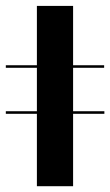

<svg xmlns="http://www.w3.org/2000/svg" viewBox="-33 -643 380 663"><path d="M-12.9 -408.9V-417.7H326.6V-408.9ZM-12.9 -250V-258.9H327.4V-250ZM94.4 0V-622.6H219.4V0Z"/></svg>

Font: Playfair 144pt SemiExpanded ExtraBold
Style: Regular
Weight: 800
Width: 6
Designer: Claus Eggers Sørensen
Foundry: Claus Eggers Sørensen
Version: Version 2.203